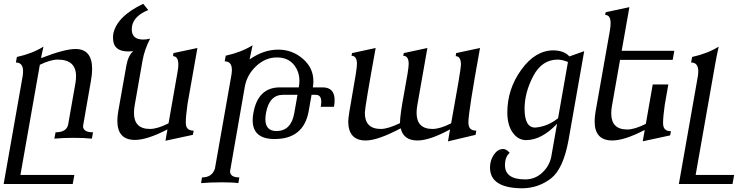

<svg xmlns="http://www.w3.org/2000/svg" viewBox="-44 -746 3980 1033"><path d="M347.2 244.1H-24.4L77.6 -334.5Q80.1 -350.1 80.1 -362.3Q80.1 -409.7 41.5 -409.7L46.9 -439.5Q130.4 -458 189.9 -495.1Q179.2 -448.7 176.8 -433.1Q302.7 -482.4 362.3 -482.4Q451.7 -482.4 451.7 -374.5Q451.7 -346.7 445.3 -311.5Q403.8 -76.7 402.8 -67.9Q402.8 -34.2 456.5 -34.2L450.2 0Q410.6 -4.4 351.6 -4.4Q292.5 -4.4 248.5 0L254.9 -34.2Q314.9 -34.2 322.8 -76.7L361.8 -298.3Q365.2 -318.8 365.2 -335.9Q365.2 -425.3 267.1 -425.3Q228 -425.3 170.4 -397.5L65.9 195.3H356Z M846.2 11.2 856.9 -49.8Q748 6.8 682.1 6.8Q587.4 6.8 587.4 -95.7Q587.4 -119.1 592.3 -147.9L635.7 -392.1Q645 -446.3 672.9 -471.2Q658.7 -469.2 646 -469.2Q564 -469.2 564 -542L564.9 -560.5Q582 -656.7 726.6 -725.6L753.4 -691.9Q675.8 -660.2 666 -603.5L665 -587.4Q665 -533.2 727.1 -533.2Q743.2 -533.2 763.7 -538.1Q733.4 -479.5 722.7 -419.4L680.7 -179.7Q676.8 -157.2 676.8 -138.7Q676.8 -52.2 762.7 -52.2Q802.7 -52.2 862.8 -82.5L911.1 -357.9Q915.5 -381.3 915.5 -398.4Q915.5 -443.4 886.7 -443.8L889.2 -460.4L1018.1 -487.8L964.8 -186Q955.6 -119.6 955.6 -87.9Q955.6 -64.5 965.6 -54Q975.6 -43.5 998 -43L993.7 -20.5Z M1443.4 -41Q1522 -41 1539.1 -136.7L1556.6 -235.8H1478.5Q1404.8 -235.8 1387.2 -138.2Q1383.8 -119.6 1383.8 -105Q1383.8 -41 1443.4 -41ZM1238.3 239.3Q1209 234.9 1150.9 234.9Q1083.5 234.9 1037.6 239.3L1043 208.5Q1097.2 208.5 1112.3 161.1L1200.7 -340.3Q1203.6 -356.9 1203.6 -369.6Q1203.6 -416 1165 -416L1170.4 -446.3Q1254.4 -464.8 1314.9 -502.4Q1302.7 -447.8 1298.8 -426.3Q1374 -479 1453.1 -479Q1528.3 -479 1585.2 -429.9Q1642.1 -380.9 1642.1 -309.6Q1642.1 -293.5 1639.2 -275.9H1691.9Q1756.3 -275.9 1756.3 -207Q1756.3 -190.9 1752.9 -171.4H1681.6Q1684.6 -186.5 1684.6 -198.2Q1684.6 -235.8 1655.3 -235.8H1632.3L1616.2 -145Q1588.4 2 1433.1 2Q1315.4 2 1315.4 -99.1Q1315.4 -117.2 1319.3 -138.2Q1343.8 -275.9 1461.9 -275.9H1563.5Q1566.9 -293.9 1566.9 -310.5Q1566.9 -362.8 1535.2 -399.9Q1503.4 -437 1445.8 -437Q1384.3 -437 1334.5 -390.6Q1284.7 -344.2 1272.9 -278.3Q1194.8 165.5 1193.8 175.3Q1193.8 208.5 1243.7 208.5Z M2366.2 14.6 2377.4 -49.8Q2268.1 9.8 2202.1 9.8Q2127 9.8 2111.8 -55.7Q1988.8 9.8 1923.8 9.8Q1829.6 9.8 1829.6 -93.3Q1829.6 -117.7 1853 -246.3Q1876.5 -375 1876.5 -401.9Q1876.5 -445.8 1847.2 -445.8L1850.1 -460.4L1977.1 -487.8Q1918.9 -167 1918.9 -138.7Q1918.9 -52.2 2004.9 -52.2Q2043 -52.2 2107.9 -83.5Q2107.9 -126.5 2131.3 -250.7Q2154.8 -375 2154.8 -401.9Q2154.8 -445.8 2125.5 -445.8L2128.4 -460.4L2255.4 -487.8L2201.2 -179.7Q2197.3 -157.2 2197.3 -138.7Q2197.3 -52.2 2283.2 -52.2Q2323.2 -52.2 2383.3 -82.5Q2436 -371.6 2436 -397.9Q2436 -443.4 2407.7 -443.8L2410.2 -460.4L2538.6 -487.8Q2476.1 -144 2476.1 -87.9Q2476.1 -64.5 2486.1 -54Q2496.1 -43.5 2518.6 -43L2514.6 -20.5Z M2835.4 -59.6Q2901.4 -64.5 2958.5 -109.9L3011.7 -412.6Q2980 -425.3 2956.5 -425.3Q2871.6 -425.3 2825 -336.7Q2778.3 -248 2778.3 -160.6Q2778.3 -59.6 2835.4 -59.6ZM2769 267.1Q2592.3 267.1 2592.3 155.3Q2592.3 117.2 2613 86.4Q2633.8 55.7 2663.1 55.7Q2680.7 55.7 2698.2 76.2Q2672.9 98.1 2672.9 142.6Q2672.9 219.2 2781.7 219.2Q2834 219.2 2872.3 184.1Q2910.6 148.9 2921.4 100.1L2953.1 -80.1Q2869.6 7.8 2786.6 7.8Q2743.2 7.8 2714.4 -32.7Q2685.5 -73.2 2685.5 -141.1Q2685.5 -266.6 2760.7 -370.8Q2835.9 -475.1 2934.1 -475.1Q2992.2 -473.6 3019.5 -442.4L3099.1 -470.7L3014.2 11.2Q2985.8 163.6 2919.9 214.4Q2854 265.1 2769 267.1Z M3414.1 14.2 3424.8 -46.9Q3315.9 9.8 3250 9.8Q3155.3 9.8 3155.3 -92.8Q3155.3 -116.2 3160.2 -145L3237.3 -581.5Q3241.2 -604.5 3241.2 -621.6Q3241.2 -665.5 3211.9 -665.5L3214.8 -680.2L3342.3 -707.5L3300.8 -472.7H3584L3575.2 -423.8H3292L3248.5 -176.8Q3244.6 -154.3 3244.6 -135.7Q3244.6 -49.3 3330.6 -49.3Q3370.6 -49.3 3430.7 -79.6L3467.8 -291.5H3551.8L3532.7 -183.1Q3523.4 -116.7 3523.4 -85Q3523.4 -61.5 3533.4 -51Q3543.5 -40.5 3565.9 -40L3561.5 -17.6Z M3897 244.1H3608.4L3710.4 -334.5Q3712.9 -350.1 3712.9 -362.3Q3712.9 -409.7 3674.3 -409.7L3679.7 -439.5Q3763.2 -458 3822.8 -495.1Q3812 -448.7 3803.2 -397.5L3698.7 195.3H3905.8Z"/></svg>

Font: Kelvinch
Style: Italic
Weight: 400
Italic angle: -10°
Designer: Paul James Miller
Foundry: High-Logic / Made with FontCreator
Version: Version 3.40;July 22, 2017;FontCreator 11.0.0.2388 64-bit